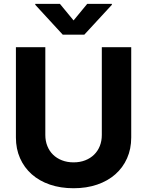

<svg xmlns="http://www.w3.org/2000/svg" viewBox="-20 -974 769 1004"><path d="M63.2 -255V-727.3H217V-268.1Q217 -236.9 227.5 -210.6Q237.9 -184.3 257.3 -165.3Q276.6 -146.3 304 -135.7Q331.3 -125 364.7 -125Q398.4 -125 425.6 -135.7Q452.8 -146.3 472.1 -165.3Q491.5 -184.3 502 -210.6Q512.4 -236.9 512.4 -268.1V-727.3H666.2V-255Q666.2 -195.3 644.5 -146.5Q622.9 -97.7 583.3 -62.7Q543.7 -27.7 488.1 -8.7Q432.5 10.3 364.7 10.3Q296.5 10.3 240.9 -8.7Q185.4 -27.7 146 -62.7Q106.5 -97.7 84.9 -146.5Q63.2 -195.3 63.2 -255ZM164.4 -948.9V-953.8H293.3L364.7 -867.2L436.1 -953.8H565V-948.9L420.8 -792.6H308.2Z"/></svg>

Font: Cannonade
Style: Bold
Weight: 700
Designer: Rasmus Andersson
Foundry: rsms
Version: Version 3.012;git-f93a4a705